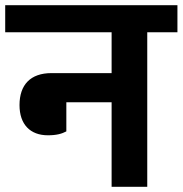

<svg xmlns="http://www.w3.org/2000/svg" viewBox="-40 -718 702 738"><path d="M144 -198C178 -198 198 -204 215 -213V-325H389V0H526V-594H642V-698H-20V-594H389V-437H158C77 -437 35 -392 35 -314C35 -240 76 -198 144 -198Z"/></svg>

Font: IBM Plex Devanagari
Style: Bold
Weight: 700
Designer: Mike Abbink, Paul van der Laan, Pieter van Rosmalen, Erin McLaughlin
Foundry: Bold Monday
Version: Version 1.0